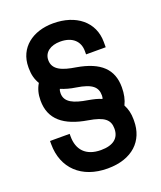

<svg xmlns="http://www.w3.org/2000/svg" viewBox="-136 -800 754 901"><g transform="rotate(-20 241.5 -350.0)"><path d="M58 -560V-554C58 -523 65 -497 79 -474C65 -451 58 -425 58 -393C58 -299 121 -249 236 -230C315 -217 339 -195 339 -151C339 -104 307 -78 246 -78C170 -78 133 -121 133 -187V-200H35V-184C35 -64 116 14 246 14C370 14 438 -55 438 -154V-162C438 -190 432 -215 420 -237C432 -261 438 -289 438 -322C438 -411 386 -463 268 -483C204 -493 157 -510 157 -559C157 -598 190 -622 239 -622C301 -622 333 -588 333 -541V-524H431V-550C431 -651 351 -714 237 -714C135 -714 58 -657 58 -560ZM268 -319C200 -330 158 -348 158 -393C158 -401 159 -408 162 -414C184 -405 208 -398 236 -394C315 -382 337 -358 337 -318C337 -311 336 -305 334 -301C314 -310 295 -314 268 -319Z"/></g></svg>

Font: Space Text SemiBold
Style: Regular
Weight: 600
Designer: Florian Karsten (Space Text), Colophon Foundry (Space Mono)
Foundry: Florian Karsten
Version: Version 1.003;PS 001.003;hotconv 1.0.88;makeotf.lib2.5.64775